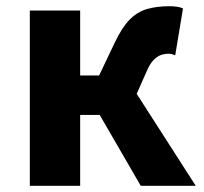

<svg xmlns="http://www.w3.org/2000/svg" viewBox="-20 -598 658 618"><path d="M76 0V-564H238V-355H299L349 -460Q372 -509 397 -534.5Q422 -560 453.5 -569Q485 -578 525 -578Q537 -578 548.5 -576.5Q560 -575 569 -571L544 -420Q539 -422 534 -423.5Q529 -425 523 -425Q509 -425 497 -420.5Q485 -416 473.5 -404Q462 -392 451 -366L420 -296L610 0H433L301 -228H238V0Z"/></svg>

Font: Noto Sans JP ExtraBold
Style: Regular
Weight: 800
Designer: Ryoko NISHIZUKA  (kana, bopomofo & ideographs); Paul D. Hunt (Latin, Greek & Cyrillic); Sandoll Communications , Soo-you
Foundry: Adobe
Version: Version 2.004-H2;hotconv 1.0.118;makeotfexe 2.5.65603